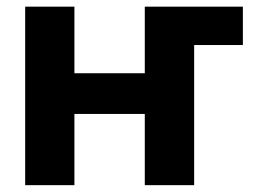

<svg xmlns="http://www.w3.org/2000/svg" viewBox="-20 -542 748 562"><path d="M498 -410.2V-522.5H690.9V-410.2ZM443.4 -327.6V-208.5H157.7V-327.6ZM197.8 -522.5V0H53.7V-522.5ZM548.3 -522.5V0H403.8V-522.5Z"/></svg>

Font: Inter 28pt
Style: Bold
Weight: 700
Designer: Rasmus Andersson
Foundry: rsms
Version: Version 4.001;git-66647c0bb